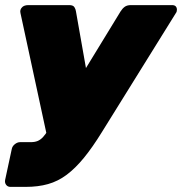

<svg xmlns="http://www.w3.org/2000/svg" viewBox="-28 -540 712 751"><path d="M13 191Q2 191 -4 183Q-10 175 -8 164L18 43Q20 32 30 24Q40 16 51 16H93Q108 16 119 11.5Q130 7 140 -3.5Q150 -14 161 -33L444 -496Q451 -507 460 -513.5Q469 -520 484 -520H645Q655 -520 659.5 -515Q664 -510 664 -502Q664 -494 660 -489L371 -24Q334 36 300.5 77Q267 118 233 143.5Q199 169 160 180Q121 191 72 191ZM156 -7 52 -489Q49 -502 58 -511Q61 -515 67.5 -517.5Q74 -520 82 -520H243Q258 -520 263 -512Q268 -504 269 -496L329 -156Z"/></svg>

Font: Rubik Black
Style: Italic
Weight: 900
Italic angle: -12°
Designer: Hubert and Fischer
Foundry: Hubert and Fischer
Version: Version 2.300;gftools[0.9.30]